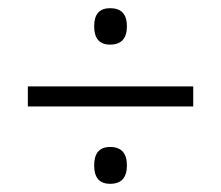

<svg xmlns="http://www.w3.org/2000/svg" viewBox="-20 -558 540 469"><path d="M249 -449Q210 -449 210 -494Q210 -538 249 -538Q290 -538 290 -494Q290 -449 249 -449ZM48 -347H452V-298H48ZM249 -109Q210 -109 210 -154Q210 -199 249 -199Q290 -199 290 -154Q290 -109 249 -109Z"/></svg>

Font: Noto Sans Gurmukhi SemiCondensed Light
Style: Regular
Weight: 300
Width: 4
Designer: Jelle Bosma - Monotype Design Team
Foundry: Monotype Imaging Inc.
Version: Version 2.004; ttfautohint (v1.8.4.7-5d5b)